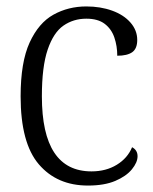

<svg xmlns="http://www.w3.org/2000/svg" viewBox="-20 -566 476 596"><path d="M253 10Q157 10 100.5 -56Q44 -122 44 -267Q44 -373 72 -434Q100 -495 146 -520.5Q192 -546 248 -546Q292 -546 328 -533Q364 -520 385 -496Q406 -472 406 -442Q406 -415 390.5 -404Q375 -393 344 -393Q344 -423 335 -449.5Q326 -476 305 -492Q284 -508 248 -508Q208 -508 177 -486.5Q146 -465 128 -412Q110 -359 110 -267Q110 -34 264 -34Q309 -34 342.5 -54.5Q376 -75 390 -109Q407 -100 407 -81Q407 -62 389.5 -40.5Q372 -19 338 -4.5Q304 10 253 10Z"/></svg>

Font: Noto Serif SemiCondensed Light
Style: Regular
Weight: 300
Width: 4
Designer: Monotype Design Team
Foundry: Monotype Imaging Inc.
Version: Version 2.013